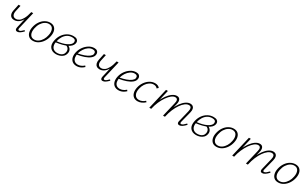

<svg xmlns="http://www.w3.org/2000/svg" viewBox="253 -1858 5262 3305"><g transform="rotate(30 2884.5 -205.5)"><path d="M161 -143Q125 -143 101 -160.5Q77 -178 69 -209Q61 -240 70 -282L97 -410H135L109 -290Q98 -236 116 -205.5Q134 -175 177 -175Q211 -175 242.5 -197Q274 -219 302 -270.5Q330 -322 350 -410H372Q357 -339 334 -288Q311 -237 284 -205Q257 -173 225.5 -158Q194 -143 161 -143ZM307 4Q292 4 281.5 -3Q271 -10 268 -26Q265 -42 271 -67L350 -410H388L308 -69Q304 -51 307.5 -40Q311 -29 325 -29Q342 -29 361.5 -44Q381 -59 406 -84L421 -67Q390 -34 361.5 -15Q333 4 307 4Z M618 6Q567 6 536 -20Q505 -46 494 -91Q483 -136 495 -193Q509 -259 543 -309.5Q577 -360 625 -388Q673 -416 725 -416Q775 -416 806.5 -391Q838 -366 849 -321.5Q860 -277 848 -219Q835 -156 801.5 -105Q768 -54 720.5 -24Q673 6 618 6ZM627 -25Q670 -25 707 -50.5Q744 -76 770.5 -120Q797 -164 807 -217Q823 -289 800 -337.5Q777 -386 717 -386Q677 -386 640 -362.5Q603 -339 575.5 -296.5Q548 -254 536 -195Q520 -117 545 -71Q570 -25 627 -25Z M1078 6Q998 6 957.5 -46Q917 -98 938 -193Q953 -259 989 -309Q1025 -359 1076.5 -387.5Q1128 -416 1188 -416Q1232 -416 1254 -402Q1276 -388 1282 -367.5Q1288 -347 1283 -325Q1276 -294 1251 -268Q1226 -242 1185.5 -223Q1145 -204 1090.5 -190Q1036 -176 969 -168L967 -192Q1091 -205 1164 -241.5Q1237 -278 1247 -323Q1249 -333 1247 -348.5Q1245 -364 1229.5 -375.5Q1214 -387 1177 -387Q1125 -387 1084.5 -361.5Q1044 -336 1017 -292.5Q990 -249 978 -195Q965 -141 974.5 -102.5Q984 -64 1013 -43.5Q1042 -23 1086 -23Q1110 -23 1137 -30Q1164 -37 1185.5 -56Q1207 -75 1214 -108Q1220 -134 1213.5 -156.5Q1207 -179 1190.5 -194.5Q1174 -210 1149 -215L1175 -234Q1192 -230 1207.5 -219.5Q1223 -209 1234.5 -193.5Q1246 -178 1251 -157.5Q1256 -137 1250 -112Q1241 -70 1214 -44Q1187 -18 1150.5 -6Q1114 6 1078 6Z M1486 6Q1436 6 1402.5 -19Q1369 -44 1357.5 -89Q1346 -134 1359 -193Q1373 -254 1409.5 -304.5Q1446 -355 1496 -386Q1546 -417 1601 -417Q1638 -417 1657 -402.5Q1676 -388 1681.5 -367.5Q1687 -347 1682 -325Q1675 -287 1636.5 -255.5Q1598 -224 1534.5 -201.5Q1471 -179 1385 -166L1386 -191Q1462 -204 1518 -224.5Q1574 -245 1606.5 -270.5Q1639 -296 1645 -323Q1647 -334 1645 -348Q1643 -362 1630.5 -373Q1618 -384 1589 -384Q1545 -384 1506 -357Q1467 -330 1439 -287Q1411 -244 1398 -196Q1387 -145 1394 -107Q1401 -69 1426.5 -47.5Q1452 -26 1494 -26Q1521 -26 1552 -38Q1583 -50 1614 -78L1630 -57Q1608 -36 1584 -21.5Q1560 -7 1535.5 -0.5Q1511 6 1486 6Z M1858 -143Q1822 -143 1798 -160.5Q1774 -178 1766 -209Q1758 -240 1767 -282L1794 -410H1832L1806 -290Q1795 -236 1813 -205.5Q1831 -175 1874 -175Q1908 -175 1939.5 -197Q1971 -219 1999 -270.5Q2027 -322 2047 -410H2069Q2054 -339 2031 -288Q2008 -237 1981 -205Q1954 -173 1922.5 -158Q1891 -143 1858 -143ZM2004 4Q1989 4 1978.5 -3Q1968 -10 1965 -26Q1962 -42 1968 -67L2047 -410H2085L2005 -69Q2001 -51 2004.5 -40Q2008 -29 2022 -29Q2039 -29 2058.5 -44Q2078 -59 2103 -84L2118 -67Q2087 -34 2058.5 -15Q2030 4 2004 4Z M2319 6Q2269 6 2235.5 -19Q2202 -44 2190.5 -89Q2179 -134 2192 -193Q2206 -254 2242.5 -304.5Q2279 -355 2329 -386Q2379 -417 2434 -417Q2471 -417 2490 -402.5Q2509 -388 2514.5 -367.5Q2520 -347 2515 -325Q2508 -287 2469.5 -255.5Q2431 -224 2367.5 -201.5Q2304 -179 2218 -166L2219 -191Q2295 -204 2351 -224.5Q2407 -245 2439.5 -270.5Q2472 -296 2478 -323Q2480 -334 2478 -348Q2476 -362 2463.5 -373Q2451 -384 2422 -384Q2378 -384 2339 -357Q2300 -330 2272 -287Q2244 -244 2231 -196Q2220 -145 2227 -107Q2234 -69 2259.5 -47.5Q2285 -26 2327 -26Q2354 -26 2385 -38Q2416 -50 2447 -78L2463 -57Q2441 -36 2417 -21.5Q2393 -7 2368.5 -0.5Q2344 6 2319 6Z M2699 6Q2650 6 2618 -19Q2586 -44 2574.5 -89Q2563 -134 2575 -193Q2589 -257 2624.5 -307.5Q2660 -358 2708.5 -387Q2757 -416 2811 -416Q2840 -416 2863.5 -406.5Q2887 -397 2903 -376L2875 -350Q2863 -366 2845 -375Q2827 -384 2801 -384Q2759 -384 2721 -359.5Q2683 -335 2655 -292.5Q2627 -250 2615 -195Q2598 -119 2624 -72.5Q2650 -26 2707 -26Q2740 -26 2771 -40Q2802 -54 2826 -77L2843 -57Q2814 -29 2776.5 -11.5Q2739 6 2699 6Z M3529 4Q3512 4 3502 -3Q3492 -10 3489 -24.5Q3486 -39 3492 -61L3546 -283Q3557 -325 3547.5 -353Q3538 -381 3501 -381Q3466 -381 3429 -353.5Q3392 -326 3356 -275.5Q3320 -225 3290.5 -155Q3261 -85 3243 0H3215Q3237 -97 3271 -174Q3305 -251 3344.5 -304.5Q3384 -358 3427.5 -386.5Q3471 -415 3512 -415Q3543 -415 3563 -400Q3583 -385 3589 -355.5Q3595 -326 3584 -281L3530 -69Q3525 -51 3528 -40Q3531 -29 3545 -29Q3565 -29 3586.5 -46.5Q3608 -64 3634 -91L3650 -74Q3617 -38 3586.5 -17Q3556 4 3529 4ZM2932 0 3028 -410H3065L2969 0ZM2944 0Q2964 -86 2996.5 -161.5Q3029 -237 3070 -294Q3111 -351 3156 -383Q3201 -415 3245 -415Q3291 -415 3307.5 -379.5Q3324 -344 3309 -288L3238 0H3205L3273 -287Q3285 -330 3274.5 -355.5Q3264 -381 3231 -381Q3196 -381 3158 -351Q3120 -321 3083 -268Q3046 -215 3016.5 -146.5Q2987 -78 2970 0Z M3863 6Q3783 6 3742.5 -46Q3702 -98 3723 -193Q3738 -259 3774 -309Q3810 -359 3861.5 -387.5Q3913 -416 3973 -416Q4017 -416 4039 -402Q4061 -388 4067 -367.5Q4073 -347 4068 -325Q4061 -294 4036 -268Q4011 -242 3970.5 -223Q3930 -204 3875.5 -190Q3821 -176 3754 -168L3752 -192Q3876 -205 3949 -241.5Q4022 -278 4032 -323Q4034 -333 4032 -348.5Q4030 -364 4014.5 -375.5Q3999 -387 3962 -387Q3910 -387 3869.5 -361.5Q3829 -336 3802 -292.5Q3775 -249 3763 -195Q3750 -141 3759.5 -102.5Q3769 -64 3798 -43.5Q3827 -23 3871 -23Q3895 -23 3922 -30Q3949 -37 3970.5 -56Q3992 -75 3999 -108Q4005 -134 3998.5 -156.5Q3992 -179 3975.5 -194.5Q3959 -210 3934 -215L3960 -234Q3977 -230 3992.5 -219.5Q4008 -209 4019.5 -193.5Q4031 -178 4036 -157.5Q4041 -137 4035 -112Q4026 -70 3999 -44Q3972 -18 3935.5 -6Q3899 6 3863 6Z M4267 6Q4216 6 4185 -20Q4154 -46 4143 -91Q4132 -136 4144 -193Q4158 -259 4192 -309.5Q4226 -360 4274 -388Q4322 -416 4374 -416Q4424 -416 4455.5 -391Q4487 -366 4498 -321.5Q4509 -277 4497 -219Q4484 -156 4450.5 -105Q4417 -54 4369.5 -24Q4322 6 4267 6ZM4276 -25Q4319 -25 4356 -50.5Q4393 -76 4419.5 -120Q4446 -164 4456 -217Q4472 -289 4449 -337.5Q4426 -386 4366 -386Q4326 -386 4289 -362.5Q4252 -339 4224.5 -296.5Q4197 -254 4185 -195Q4169 -117 4194 -71Q4219 -25 4276 -25Z M5177 4Q5160 4 5150 -3Q5140 -10 5137 -24.5Q5134 -39 5140 -61L5194 -283Q5205 -325 5195.5 -353Q5186 -381 5149 -381Q5114 -381 5077 -353.5Q5040 -326 5004 -275.5Q4968 -225 4938.5 -155Q4909 -85 4891 0H4863Q4885 -97 4919 -174Q4953 -251 4992.5 -304.5Q5032 -358 5075.5 -386.5Q5119 -415 5160 -415Q5191 -415 5211 -400Q5231 -385 5237 -355.5Q5243 -326 5232 -281L5178 -69Q5173 -51 5176 -40Q5179 -29 5193 -29Q5213 -29 5234.5 -46.5Q5256 -64 5282 -91L5298 -74Q5265 -38 5234.5 -17Q5204 4 5177 4ZM4580 0 4676 -410H4713L4617 0ZM4592 0Q4612 -86 4644.5 -161.5Q4677 -237 4718 -294Q4759 -351 4804 -383Q4849 -415 4893 -415Q4939 -415 4955.5 -379.5Q4972 -344 4957 -288L4886 0H4853L4921 -287Q4933 -330 4922.5 -355.5Q4912 -381 4879 -381Q4844 -381 4806 -351Q4768 -321 4731 -268Q4694 -215 4664.5 -146.5Q4635 -78 4618 0Z M5494 6Q5443 6 5412 -20Q5381 -46 5370 -91Q5359 -136 5371 -193Q5385 -259 5419 -309.5Q5453 -360 5501 -388Q5549 -416 5601 -416Q5651 -416 5682.5 -391Q5714 -366 5725 -321.5Q5736 -277 5724 -219Q5711 -156 5677.5 -105Q5644 -54 5596.5 -24Q5549 6 5494 6ZM5503 -25Q5546 -25 5583 -50.5Q5620 -76 5646.5 -120Q5673 -164 5683 -217Q5699 -289 5676 -337.5Q5653 -386 5593 -386Q5553 -386 5516 -362.5Q5479 -339 5451.5 -296.5Q5424 -254 5412 -195Q5396 -117 5421 -71Q5446 -25 5503 -25Z"/></g></svg>

Font: Ysabeau Infant ExtraLight
Style: Italic
Weight: 250
Italic angle: -12°
Designer: Christian Thalmann (Catharsis Fonts)
Version: Version 2.001;gftools[0.9.30]; featfreeze: ss01,ss02,lnum